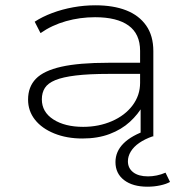

<svg xmlns="http://www.w3.org/2000/svg" viewBox="-20 -515 711 725"><path d="M291 8Q232 8 185 -11Q138 -30 112 -63Q86 -96 86 -139Q86 -187 115.5 -217.5Q145 -248 211.5 -263Q278 -278 389 -278H524V-236H392Q316 -236 266.5 -230Q217 -224 189 -212.5Q161 -201 149.5 -183Q138 -165 138 -140Q138 -92 181.5 -64Q225 -36 294 -36Q353 -36 402.5 -57.5Q452 -79 480.5 -117Q509 -155 509 -202V-323Q509 -387 465.5 -418.5Q422 -450 339 -450Q282 -450 229 -435Q176 -420 133 -390L111 -433Q140 -452 177.5 -466Q215 -480 256.5 -487.5Q298 -495 340 -495Q408 -495 456.5 -476Q505 -457 532 -418.5Q559 -380 559 -322V0H511V-116L520 -117Q502 -84 470.5 -55Q439 -26 394 -9Q349 8 291 8ZM537 190Q481 190 448.5 165Q416 140 416 97Q416 57 446.5 26.5Q477 -4 537 -24L556 0Q527 10 506 24.5Q485 39 474 57Q463 75 463 94Q463 120 483 135.5Q503 151 539 151Q555 151 572 147.5Q589 144 605 137L622 172Q608 180 585 185Q562 190 537 190Z"/></svg>

Font: Nunito Sans 10pt Expanded ExtraLight
Style: Regular
Weight: 250
Width: 7
Designer: Vernon Adams
Foundry: Vernon Adams
Version: Version 3.101;gftools[0.9.27]